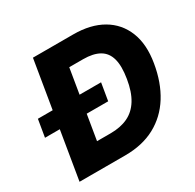

<svg xmlns="http://www.w3.org/2000/svg" viewBox="-158 -898 1082 1068"><g transform="rotate(-30 383.0 -364.0)"><path d="M352.5 0H133.8L157.7 -147H343.8Q407.7 -147 454.6 -169.2Q501.5 -191.4 531.2 -239.5Q561 -287.6 573.2 -363.8Q585.9 -440.4 572.8 -488.3Q559.6 -536.1 520.5 -558.3Q481.4 -580.6 417 -580.6H226.6L251 -727.5H438.5Q549.3 -727.5 625 -683.6Q700.7 -639.6 733.4 -558.1Q766.1 -476.6 747.1 -363.8Q728.5 -251 677.5 -169.4Q626.5 -87.9 544.9 -43.9Q463.4 0 352.5 0ZM352.5 -727.5 231.9 0H59.1L179.7 -727.5ZM15.1 -308.1 33.7 -419.4H439.5L420.9 -308.1Z"/></g></svg>

Font: Inter 20pt ExtraBold
Style: Italic
Weight: 800
Italic angle: -9.3988°
Version: Version 4.001;git-66647c0bb